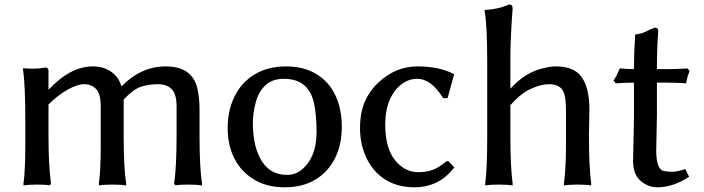

<svg xmlns="http://www.w3.org/2000/svg" viewBox="-20 -794 3055 833"><path d="M80.1 -489.3V-498H84Q97.7 -496.1 124.5 -496.1Q151.4 -496.1 177.7 -501H178.7Q189.5 -501 190.4 -486.3V-404.3Q285.2 -505.9 382.8 -505.9Q429.7 -505.9 462.9 -482.4Q496.1 -459 506.8 -418.9Q591.8 -505.9 699.2 -505.9Q812.5 -505.9 835.9 -412.1Q845.7 -370.1 845.7 -319.3V-204.1Q845.7 -66.4 856.4 2V10.7Q833 6.8 795.9 6.8Q759.8 6.8 743.2 9.8H741.2L735.4 3.9V2Q746.1 -70.3 746.1 -204.1V-331.1Q746.1 -386.7 724.6 -407.7Q703.1 -428.7 664.1 -428.7Q625 -428.7 591.3 -417.5Q557.6 -406.2 516.6 -362.3V-204.1Q516.6 -66.4 527.3 2V10.7Q507.8 6.8 466.8 6.8Q428.7 6.8 409.2 10.7V2Q417 -58.6 417 -160.2V-331.1Q417 -387.7 396.5 -408.2Q376 -428.7 345.7 -428.7Q315.4 -428.7 272.9 -404.8Q230.5 -380.9 190.4 -340.8V-204.1Q190.4 -76.2 201.2 2V3.9L195.3 9.8H193.4Q177.7 6.8 139.6 6.8Q101.6 6.8 82 10.7V2Q89.8 -58.6 89.8 -160.2V-266.6Q89.8 -427.7 80.1 -489.3Z M997.1 -106Q967.8 -163.1 967.8 -239.7Q967.8 -316.4 998.5 -377.4Q1029.3 -438.5 1086.4 -472.2Q1143.6 -505.9 1220.7 -505.9Q1297.9 -505.9 1352.1 -473.1Q1406.2 -440.4 1434.6 -381.3Q1462.9 -322.3 1462.9 -244.1Q1462.9 -166 1433.1 -106.9Q1403.3 -47.9 1348.1 -14.6Q1293 18.6 1215.3 18.6Q1137.7 18.6 1082 -15.1Q1026.4 -48.8 997.1 -106ZM1107.4 -109.4Q1145.5 -35.2 1225.6 -35.2Q1262.7 -35.2 1291 -59.6Q1353.5 -112.3 1353.5 -221.7Q1353.5 -292 1342.8 -343.8Q1320.3 -452.1 1211.9 -452.1Q1160.2 -452.1 1130.4 -422.9Q1100.6 -393.6 1088.9 -347.7Q1077.1 -301.8 1077.1 -260.3Q1077.1 -218.8 1084 -180.7Q1090.8 -142.6 1107.4 -109.4Z M1621.1 -435.5Q1696.3 -505.9 1791 -505.9Q1884.8 -505.9 1947.3 -473.6L1950.2 -471.7L1921.9 -368.2H1902.3L1901.4 -370.1Q1850.6 -452.1 1790 -452.1Q1753.9 -452.1 1722.2 -428.7Q1690.4 -405.3 1670.9 -360.8Q1651.4 -316.4 1651.4 -252.9Q1651.4 -152.3 1693.4 -99.6Q1735.4 -46.9 1795.9 -46.9Q1828.1 -46.9 1856 -56.6Q1883.8 -66.4 1916 -93.8L1917 -94.7H1925.8L1951.2 -67.4L1949.2 -65.4Q1883.8 18.6 1777.3 18.6Q1706.1 18.6 1652.8 -14.2Q1599.6 -46.9 1570.8 -106.9Q1542 -167 1542 -236.8Q1542 -306.6 1563.5 -354.5Q1585 -402.3 1621.1 -435.5Z M2083 -742.2V-751H2086.9Q2141.6 -753.9 2188.5 -774.4H2190.4Q2204.1 -774.4 2204.1 -757.8Q2194.3 -626 2194.3 -543V-409.2Q2258.8 -480.5 2336.9 -498Q2369.1 -505.9 2391.6 -505.9Q2471.7 -505.9 2504.4 -458.5Q2537.1 -411.1 2537.1 -320.3L2535.2 -204.1Q2535.2 -69.3 2544.9 2V10.7Q2525.4 6.8 2485.4 6.8Q2450.2 6.8 2426.8 10.7V2Q2435.5 -66.4 2435.5 -160.2V-317.4Q2435.5 -386.7 2417.5 -407.7Q2399.4 -428.7 2362.8 -428.7Q2326.2 -428.7 2282.2 -408.2Q2238.3 -387.7 2194.3 -337.9V-204.1Q2194.3 -69.3 2204.1 2V10.7Q2184.6 6.8 2144.5 6.8Q2104.5 6.8 2085 10.7V2Q2093.8 -59.6 2093.8 -204.1V-519.5Q2093.8 -685.5 2083 -742.2Z M2641.6 -445.3Q2650.4 -454.1 2668 -495.1L2669.9 -497.1H2672.9Q2702.1 -494.1 2730.5 -494.1Q2730.5 -566.4 2735.4 -637.7V-643.6L2738.3 -644.5Q2765.6 -648.4 2781.2 -656.7Q2796.9 -665 2820.3 -673.8H2822.3Q2835.9 -673.8 2835.9 -658.2Q2830.1 -591.8 2830.1 -494.1H2879.9Q2914.1 -494.1 2960.9 -497.1H2962.9L2971.7 -486.3L2962.9 -460.9L2956.1 -432.6H2953.1Q2920.9 -435.5 2870.1 -435.5H2830.1V-294.9L2827.1 -141.6Q2827.1 -55.7 2862.3 -51.8Q2877 -48.8 2897.5 -48.8Q2918 -48.8 2953.1 -60.5L2969.7 -27.3Q2900.4 18.6 2832 18.6Q2791 18.6 2758.8 -9.8Q2726.6 -38.1 2726.6 -95.7L2730.5 -282.2V-435.5Q2697.3 -435.5 2653.3 -432.6H2651.4Z"/></svg>

Font: GenEi LateGo v2
Style: Medium
Weight: 500
Designer: o_tamon (Modified)
Foundry: o_tamon / Adobe Systems Incorporated / FONT 910 / Philipp H. Poll
Version: Version 2.1;Original Version 1.004